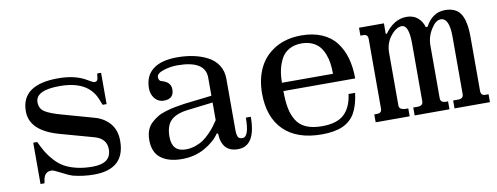

<svg xmlns="http://www.w3.org/2000/svg" viewBox="-48 -684 2359 912"><g transform="rotate(-10 1132.0 -228.0)"><path d="M78.1 -339.8Q78.1 -467.8 255.9 -467.8Q337.9 -467.8 391.1 -436Q417 -419.9 423.8 -419.9Q439.5 -419.9 440.9 -438L442.9 -458H461.9V-307.1H442.9L429.2 -340.8Q390.1 -430.2 256.8 -430.2Q140.1 -430.2 140.1 -372.1Q140.1 -342.3 163.3 -326.7Q186.5 -311 245.1 -294.9L395 -252.9Q440.4 -240.2 467.8 -207.8Q495.1 -175.3 495.1 -124Q495.1 12.2 345.2 12.2Q295.9 12.2 246.1 0Q224.1 -6.8 191.2 -24.4Q158.2 -42 148.9 -42Q117.2 -42 109.9 -8.8L106 12.2H86.9V-187H106Q120.1 -156.7 133.3 -135Q146.5 -113.3 166.7 -91.3Q187 -69.3 210.7 -55.9Q234.4 -42.5 268.6 -34.2Q302.7 -25.9 345.2 -25.9Q435.1 -25.9 435.1 -94.2Q435.1 -144.5 380.9 -161.1L215.8 -207Q78.1 -245.6 78.1 -339.8Z M729 -102.1Q729 -29.8 795.9 -29.8Q819.8 -29.8 842.3 -37.6Q864.7 -45.4 880.9 -56.4Q897 -67.4 913.3 -84.2Q929.7 -101.1 939 -113.5Q948.2 -126 959 -142.1V-227.1L831.1 -211.9Q777.3 -204.1 753.2 -179Q729 -153.8 729 -102.1ZM732.9 -275.9Q707 -275.9 689.9 -296.1Q672.9 -316.4 672.9 -345.2Q672.9 -405.3 712.9 -436.5Q752.9 -467.8 830.1 -467.8Q873 -467.8 910.2 -459.7Q947.3 -451.7 977.5 -435.5Q1007.8 -419.4 1025.4 -391.6Q1043 -363.8 1043 -327.1V-83Q1043 -57.6 1048.1 -46.9Q1053.2 -36.1 1069.8 -36.1Q1102.1 -36.1 1102.1 -128.9H1126Q1126 12.2 1040 12.2Q962.4 12.2 959 -77.1L953.1 -79.1Q928.7 -42.5 880.1 -15.1Q831.5 12.2 770 12.2Q705.6 12.2 668.7 -15.9Q631.8 -43.9 631.8 -104Q631.8 -129.4 639.4 -149.7Q647 -169.9 661.9 -183.8Q676.8 -197.8 693.4 -208Q710 -218.3 734.1 -225.3Q758.3 -232.4 778.1 -236.3Q797.9 -240.2 824.7 -244.1L959 -259.8V-347.2Q959 -430.2 823.7 -430.2Q790 -430.2 757.1 -419.4Q724.1 -408.7 724.1 -391.1Q724.1 -371.1 741.7 -368.2Q781.7 -356.4 781.7 -321.8Q781.7 -275.9 732.9 -275.9Z M1299.8 -262.2H1545.9Q1545.9 -289.1 1542.7 -312Q1539.6 -335 1531 -357.4Q1522.5 -379.9 1509 -395.5Q1495.6 -411.1 1473.6 -420.7Q1451.7 -430.2 1422.9 -430.2Q1388.7 -430.2 1363.5 -416Q1338.4 -401.9 1325.2 -377.2Q1312 -352.5 1305.9 -324.2Q1299.8 -295.9 1299.8 -262.2ZM1197.8 -228Q1197.8 -297.9 1223.9 -351.6Q1250 -405.3 1303 -436.5Q1356 -467.8 1428.7 -467.8Q1484.9 -467.8 1527.3 -449.5Q1569.8 -431.2 1595.5 -397.7Q1621.1 -364.3 1633.5 -320.3Q1646 -276.4 1646 -222.2H1299.8Q1299.8 -174.3 1306.2 -140.6Q1312.5 -106.9 1328.9 -79.8Q1345.2 -52.7 1376 -39.3Q1406.7 -25.9 1452.6 -25.9Q1523.9 -25.9 1558.8 -58.3Q1593.8 -90.8 1602.1 -154.8H1633.8Q1626 -95.2 1605.7 -59.3Q1585.4 -23.4 1546.4 -5.6Q1507.3 12.2 1444.8 12.2Q1325.7 12.2 1261.7 -50.5Q1197.8 -113.3 1197.8 -228Z M1705.6 0V-38.1H1719.7Q1741.7 -38.1 1741.7 -60.1V-396Q1741.7 -418 1719.7 -418H1705.6V-456.1H1825.7V-405.8L1830.6 -404.8Q1875.5 -467.8 1936.5 -467.8Q1968.3 -467.8 1989.5 -450.2Q2010.7 -432.6 2018.6 -403.8H2026.9Q2061 -467.8 2121.6 -467.8Q2175.3 -467.8 2197.5 -432.1Q2219.7 -396.5 2219.7 -319.8V-60.1Q2219.7 -38.1 2241.7 -38.1H2256.8V0H2085.9V-38.1H2109.9Q2135.7 -38.1 2135.7 -60.1V-337.9Q2135.7 -428.2 2093.8 -428.2Q2070.3 -428.2 2047.6 -391.8Q2024.9 -355.5 2024.9 -314V-60.1Q2024.9 -38.1 2051.8 -38.1H2061.5V0H1893.6V-38.1H1914.6Q1940.9 -38.1 1940.9 -60.1V-337.9Q1940.9 -428.2 1906.7 -428.2Q1879.9 -428.2 1852.8 -394.3Q1825.7 -360.4 1825.7 -314V-60.1Q1825.7 -38.1 1858.9 -38.1H1869.6V0Z"/></g></svg>

Font: New Heterodox Mono
Style: Book
Weight: 400
Designer: Hao Chi Kiang <hello@hckiang.com>, Alexey Kryukov <alexios@thessalonica.org.ru>
Version: Version 0.0.3